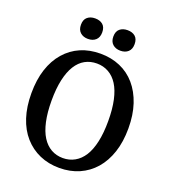

<svg xmlns="http://www.w3.org/2000/svg" viewBox="-162 -1026 1023 1153"><g transform="rotate(20 350.0 -449.0)"><path d="M350 10Q281 10 224 -15Q167 -40 125.5 -87Q84 -134 62 -201.5Q40 -269 40 -355Q40 -441 62 -508.5Q84 -576 125.5 -623.5Q167 -671 223.5 -695.5Q280 -720 350 -720Q419 -720 476 -695.5Q533 -671 574 -623.5Q615 -576 637.5 -508.5Q660 -441 660 -355Q660 -269 637.5 -201.5Q615 -134 574 -87Q533 -40 476 -15Q419 10 350 10ZM350 -53Q391 -53 425 -72Q459 -91 482.5 -128Q506 -165 518.5 -222Q531 -279 531 -355Q531 -431 518.5 -488Q506 -545 482.5 -582Q459 -619 425 -638Q391 -657 350 -657Q308 -657 274.5 -638.5Q241 -620 217.5 -582.5Q194 -545 181.5 -488Q169 -431 169 -355Q169 -279 181.5 -222Q194 -165 217.5 -128Q241 -91 274.5 -72Q308 -53 350 -53ZM315 -843Q315 -811 296.5 -794Q278 -777 247 -777Q217 -777 198 -794Q179 -811 179 -843Q179 -876 198 -892Q217 -908 247 -908Q278 -908 296.5 -892Q315 -876 315 -843ZM522 -843Q522 -811 503.5 -794Q485 -777 454 -777Q424 -777 405 -794Q386 -811 386 -843Q386 -876 405 -892Q424 -908 454 -908Q485 -908 503.5 -892Q522 -876 522 -843Z"/></g></svg>

Font: Roboto Serif 28pt Condensed Medium
Style: Regular
Weight: 500
Width: 3
Designer: Greg Gazdowicz
Foundry: Commercial Type
Version: Version 1.008